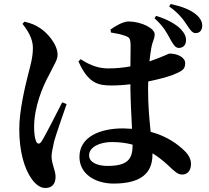

<svg xmlns="http://www.w3.org/2000/svg" viewBox="-20 -872 1040 957"><path d="M871 -633C889 -633 907 -644 907 -670C908 -688 901 -705 882 -726C856 -753 810 -777 758 -793L750 -781C795 -741 813 -706 829 -676C844 -651 852 -634 871 -633ZM206 65C239 65 257 45 257 9C257 -22 237 -55 237 -92C237 -107 241 -128 250 -168C260 -204 293 -298 312 -353L290 -362C264 -312 210 -203 187 -167C177 -152 167 -153 160 -167C154 -182 150 -207 150 -238C150 -338 191 -439 228 -505C250 -552 267 -572 267 -599C267 -654 211 -712 181 -731C156 -748 135 -756 102 -764L92 -753C117 -722 144 -680 144 -634C144 -589 133 -549 120 -500C105 -440 76 -321 76 -229C76 -115 102 -30 138 20C158 48 181 65 206 65ZM955 -707C976 -707 988 -722 988 -743C989 -760 980 -781 957 -800C928 -824 889 -839 831 -852L823 -840C873 -805 896 -771 912 -747C928 -723 938 -707 955 -707ZM535 -446C566 -446 598 -448 630 -452V-429C631 -363 635 -289 638 -230L592 -232C477 -232 376 -189 376 -90C376 -4 456 43 546 43C680 43 740 -7 740 -102V-108C766 -92 791 -73 817 -49C850 -18 865 -2 888 -2C915 -2 932 -22 932 -55C932 -78 921 -100 899 -121C866 -153 813 -193 731 -215C725 -272 718 -342 718 -427L719 -466C773 -477 818 -490 840 -498C885 -517 903 -524 903 -557C903 -588 861 -605 826 -605C819 -605 793 -589 725 -566C728 -594 731 -617 734 -632C740 -668 751 -677 751 -701C751 -730 688 -764 621 -765C594 -765 556 -743 531 -725L533 -710C558 -706 584 -701 605 -693C623 -686 631 -684 631 -641L630 -541C597 -535 560 -531 518 -531C476 -531 432 -544 382 -577L371 -566C420 -455 471 -446 535 -446ZM641 -151V-149C641 -80 617 -45 516 -45C468 -45 424 -61 424 -98C424 -140 480 -164 536 -164C573 -164 608 -160 641 -151Z"/></svg>

Font: Source Han Serif CN
Style: Bold
Weight: 700
Designer: Ryoko NISHIZUKA 西塚涼子 (kana & ideographs); Frank Grießhammer (Latin, Greek & Cyrillic); Wenlong ZHANG 张文龙 (bopomofo); San
Foundry: Adobe
Version: Version 2.003;hotconv 1.1.1;makeotfexe 2.6.0